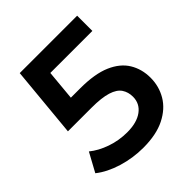

<svg xmlns="http://www.w3.org/2000/svg" viewBox="-194 -831 972 972"><g transform="rotate(-45 292.0 -345.0)"><path d="M276 10Q202 10 131.5 -11.5Q61 -33 13 -71L68 -172Q106 -141 160.5 -122Q215 -103 274 -103Q343 -103 382.5 -132Q422 -161 422 -210Q422 -243 405.5 -268Q389 -293 347.5 -306Q306 -319 234 -319H65L101 -700H512V-591H211L196 -429H263Q367 -429 430.5 -401.5Q494 -374 523.5 -325.5Q553 -277 553 -215Q553 -154 523 -103Q493 -52 431.5 -21Q370 10 276 10Z"/></g></svg>

Font: Montserrat Thin SemiBold
Style: Regular
Weight: 600
Version: Version 9.000